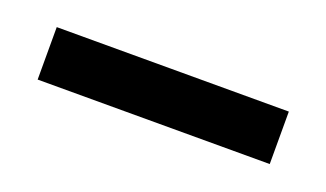

<svg xmlns="http://www.w3.org/2000/svg" viewBox="-27 -846 386 227"><g transform="rotate(20 166.0 -733.0)"><path d="M20 -766H312V-700H20Z"/></g></svg>

Font: El Messiri
Style: Bold
Weight: 700
Designer: Mohamed Gaber
Foundry: Kief Type Foundry
Version: Version 2.020; ttfautohint (v1.8.3)